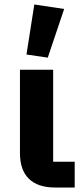

<svg xmlns="http://www.w3.org/2000/svg" viewBox="-20 -836 369 856"><path d="M193 -579 266 -796 133 -816 98 -593ZM313 0V-115H217V-525H69V-153C69 -53 123 0 225 0Z"/></svg>

Font: Braiins Sans
Style: Bold
Weight: 700
Designer: Mike Abbink, Paul van der Laan, Pieter van Rosmalen, Jiri Chlebus, Lubos Buracinsky
Foundry: Bold Monday, Sudetype
Version: Version 1.000;hotconv 1.0.109;makeotfexe 2.5.65596